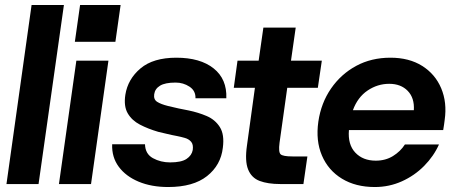

<svg xmlns="http://www.w3.org/2000/svg" viewBox="-20 -740 1834 772"><path d="M6 0 107 -720H237L135 0Z M281 -572 302 -720H465L444 -572ZM217 0 287 -496H416L346 0Z M656 12Q589 12 537.5 -9.5Q486 -31 457.5 -69.5Q429 -108 431 -160H563Q564 -121 595 -104Q626 -87 664 -87Q709 -87 730 -101Q751 -115 755 -137Q758 -159 748.5 -170Q739 -181 723 -185.5Q707 -190 692 -193Q675 -196 652 -201.5Q629 -207 616 -210Q575 -222 542.5 -239Q510 -256 493.5 -284.5Q477 -313 484 -359Q494 -422 545 -465Q596 -508 689 -508Q785 -508 839 -465Q893 -422 890 -345H766Q767 -375 742 -391.5Q717 -408 686 -408Q644 -408 623.5 -395.5Q603 -383 600 -361Q597 -340 612 -330.5Q627 -321 655 -314Q671 -310 698 -304Q725 -298 738 -296Q777 -288 811 -273.5Q845 -259 864 -229Q883 -199 876 -146Q868 -76 812.5 -32Q757 12 656 12Z M1107 0Q1057 0 1024 -12.5Q991 -25 977.5 -59Q964 -93 973 -155L1005 -387H920L935 -496H1020L1039 -629H1169L1150 -496H1274L1258 -387H1135L1104 -166Q1099 -128 1108.5 -119.5Q1118 -111 1156 -111H1216L1200 0Z M1487 12Q1410 12 1355 -21.5Q1300 -55 1274.5 -114.5Q1249 -174 1260 -251Q1271 -326 1311 -384Q1351 -442 1412 -475Q1473 -508 1550 -508Q1625 -508 1677.5 -475Q1730 -442 1754 -385Q1778 -328 1768 -258Q1767 -250 1765.5 -239Q1764 -228 1762 -217H1383Q1378 -159 1408.5 -126.5Q1439 -94 1491 -94Q1530 -94 1560 -112.5Q1590 -131 1608 -159H1745Q1724 -112 1685.5 -73Q1647 -34 1596 -11Q1545 12 1487 12ZM1545 -403Q1498 -403 1458 -376Q1418 -349 1399 -297H1644Q1647 -346 1619.5 -374.5Q1592 -403 1545 -403Z"/></svg>

Font: Host Grotesk
Style: Bold Italic
Weight: 700
Italic angle: -8°
Designer: Doğukan Karapınar
Foundry: Element Type
Version: Version 1.003; ttfautohint (v1.8.4.7-5d5b)